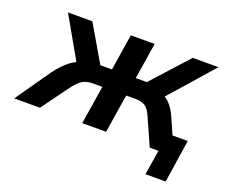

<svg xmlns="http://www.w3.org/2000/svg" viewBox="-149 -653 1126 947"><g transform="rotate(20 414.0 -179.5)"><path d="M-45 0 82 -182Q134 -252 182 -273L59 -489H187L298 -299H359L389 -489H514L484 -299H542L714 -489H849L649 -262Q671 -249 687 -227Q703 -205 715 -177L751 -95H831L797 130H691L712 0H666L602 -144Q587 -178 568.5 -190Q550 -202 521 -202H469L437 0H312L344 -202H295Q263 -202 242 -190Q221 -178 195 -144L90 0Z"/></g></svg>

Font: Nunito Sans
Style: Bold Italic
Weight: 700
Italic angle: -9°
Designer: Vernon Adams
Foundry: Vernon Adams
Version: Version 3.006; ttfautohint (v1.8.3)